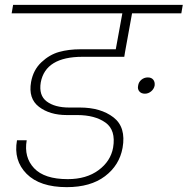

<svg xmlns="http://www.w3.org/2000/svg" viewBox="-20 -760 773 791"><path d="M577 -374Q562 -374 554 -383.5Q546 -393 549 -407Q551 -422 562.5 -431.5Q574 -441 589 -441Q604 -441 611.5 -431.5Q619 -422 617 -407Q614 -393 602.5 -383.5Q591 -374 577 -374ZM28 -705 34 -740H733L727 -705H524L495 -545L492 -526H320Q168 -526 148 -421Q139 -367 172.5 -342Q206 -317 265 -317H309Q395 -317 447.5 -276.5Q500 -236 485 -151Q472 -79 412.5 -34Q353 11 255 11Q144 11 89.5 -44Q35 -99 50 -182H90Q78 -112 120.5 -67Q163 -22 259 -22Q336 -22 386 -59Q436 -96 446 -152Q458 -224 414.5 -255Q371 -286 298 -286H255Q185 -286 140.5 -320Q96 -354 108 -422Q117 -472 150.5 -503.5Q184 -535 223.5 -546Q263 -557 311 -557H457L484 -705Z"/></svg>

Font: Poppins ExtraLight
Style: Italic
Weight: 275
Italic angle: -10°
Designer: Ninad Kale (Devanagari), Jonny Pinhorn (Latin)
Foundry: Indian Type Foundry
Version: Version 3.200;PS 1.000;hotconv 16.6.54;makeotf.lib2.5.65590